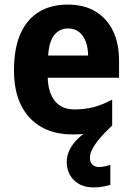

<svg xmlns="http://www.w3.org/2000/svg" viewBox="-20 -576 577 837"><path d="M372 111Q372 132 383 142Q394 152 411 152Q424 152 438 149Q452 146 461 143V230Q447 234 429 237.5Q411 241 389 241Q335 241 303 210Q271 179 271 129Q271 102 284 76Q297 50 320 28Q343 6 374 -12L469 -29Q434 4 413 29.5Q392 55 382 75Q372 95 372 111ZM275 -556Q346 -556 395.5 -526.5Q445 -497 472 -442.5Q499 -388 499 -310V-237H188Q190 -172 219.5 -135.5Q249 -99 305 -99Q349 -99 388 -109Q427 -119 469 -142V-29Q434 -9 392.5 0.5Q351 10 296 10Q217 10 160 -22.5Q103 -55 72 -117Q41 -179 41 -269Q41 -366 69.5 -429.5Q98 -493 150.5 -524.5Q203 -556 275 -556ZM276 -452Q241 -452 217.5 -424.5Q194 -397 190 -334H364Q364 -366 354.5 -393Q345 -420 325.5 -436Q306 -452 276 -452Z"/></svg>

Font: Noto Sans Bengali SemiCondensed
Style: Bold
Weight: 700
Width: 4
Designer: Jelle Bosma - Monotype Design Team
Foundry: Monotype Imaging Inc.
Version: Version 2.003